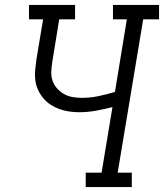

<svg xmlns="http://www.w3.org/2000/svg" viewBox="-20 -755 662 775"><path d="M326 0V-58H390L434 -323Q400 -314 366.5 -308Q333 -302 300 -302Q279 -302 258.5 -305Q238 -308 219 -315Q200 -322 183.5 -333Q167 -344 154.5 -359Q142 -374 133.5 -392.5Q125 -411 122.5 -431Q120 -451 122 -472.5Q124 -494 127 -515L154 -677H97V-735H283V-677H219L191 -505Q188 -486 187 -466.5Q186 -447 192 -429.5Q198 -412 210 -398.5Q222 -385 237.5 -376Q253 -367 271.5 -363.5Q290 -360 310 -360Q344 -360 377.5 -367Q411 -374 444 -384L492 -677H436V-735H622V-677H558L455 -58H512V0Z"/></svg>

Font: Iosevka Curly Slab LtEx
Style: Italic
Weight: 300
Width: 7
Italic angle: -9°
Monospace: yes
Designer: Belleve Invis
Foundry: Belleve Invis
Version: Version 11.1.0; ttfautohint (v1.8.3)